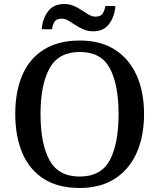

<svg xmlns="http://www.w3.org/2000/svg" viewBox="-20 -927 794 957"><path d="M377 10Q269 10 197.5 -36Q126 -82 91 -165Q56 -248 56 -359Q56 -470 91 -552Q126 -634 198 -679.5Q270 -725 378 -725Q481 -725 552.5 -679.5Q624 -634 661 -551.5Q698 -469 698 -358Q698 -248 661 -165Q624 -82 552 -36Q480 10 377 10ZM377 -47Q484 -47 527.5 -129Q571 -211 571 -358Q571 -505 527.5 -586.5Q484 -668 378 -668Q272 -668 227 -586.5Q182 -505 182 -358Q182 -211 226.5 -129Q271 -47 377 -47ZM445 -771Q418 -771 396 -780.5Q374 -790 355.5 -802.5Q337 -815 320.5 -824.5Q304 -834 288 -834Q260 -834 251 -817.5Q242 -801 239 -781H188Q191 -831 218.5 -869Q246 -907 300 -907Q326 -907 348 -897.5Q370 -888 388.5 -875.5Q407 -863 423.5 -853.5Q440 -844 456 -844Q483 -844 492.5 -860.5Q502 -877 505 -897H555Q552 -847 525 -809Q498 -771 445 -771Z"/></svg>

Font: Noto Serif Hentaigana Medium
Style: Regular
Weight: 500
Designer: Kazuhiro Yamada
Foundry: nipponia
Version: Version 1.000; ttfautohint (v1.8.4.7-5d5b)